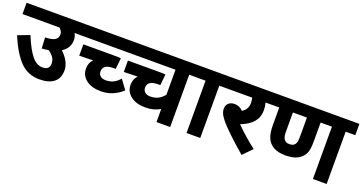

<svg xmlns="http://www.w3.org/2000/svg" viewBox="-37 -1185 3329 1765"><g transform="rotate(20 1628.0 -302.5)"><path d="M540.5 -155.3C540.5 -213.4 511.2 -268.6 454.1 -322.8C502.4 -354 526.4 -395 526.4 -446.3C526.4 -470.2 521 -491.7 509.8 -511.7H598.6V-622.1H0V-511.7H361.8C381.8 -494.1 392.1 -475.1 392.1 -454.6C392.1 -405.3 356.4 -383.3 268.6 -380.9L274.4 -274.9C297.9 -275.9 319.8 -278.3 340.3 -282.2C389.6 -247.1 407.7 -215.3 407.7 -174.3C407.7 -133.8 384.8 -113.3 339.4 -113.3C301.3 -113.3 266.1 -132.3 234.4 -170.9C202.6 -209.5 169.4 -271 134.8 -355.5L19.5 -311.5C63 -207.5 110.4 -129.9 160.6 -78.1C210.9 -26.4 273.9 -0.5 349.6 -0.5C473.1 -0.5 540.5 -55.2 540.5 -155.3Z M1034.7 -511.7V-622.1H584.5V-511.7ZM1061 -266.6C1021.5 -220.2 982.4 -201.2 925.8 -201.2C881.3 -201.2 854 -225.1 854 -262.2C854 -309.1 888.2 -331.1 956.5 -331.1H978L988.8 -439C972.7 -440.4 953.6 -441.4 930.7 -441.4H621.1V-330.1L755.9 -333.5C731.9 -310.5 719.7 -279.8 719.7 -241.2C719.7 -196.3 737.8 -160.2 773.9 -132.3C809.6 -104.5 857.4 -90.8 917 -90.8C995.6 -90.8 1063 -116.2 1127.9 -174.8Z M1497.1 0H1630.9V-511.7H1725.1V-622.1H1020.5V-511.7H1497.1V-266.6C1457.5 -220.2 1418.5 -201.2 1361.8 -201.2C1317.4 -201.2 1290 -225.1 1290 -262.2C1290 -309.1 1324.2 -331.1 1392.6 -331.1H1414.1L1424.8 -439C1408.7 -440.4 1389.6 -441.4 1366.7 -441.4H1057.1V-330.1L1191.9 -333.5C1168 -310.5 1155.8 -279.8 1155.8 -241.2C1155.8 -196.3 1173.8 -160.2 1210 -132.3C1245.6 -104.5 1293.5 -90.8 1353 -90.8C1409.2 -90.8 1450.2 -101.6 1497.1 -127.4Z M2019.5 -622.1H1710.9V-511.7H1791V0H1925.3V-511.7H2019.5Z M2225.6 -244.1C2333.5 -284.7 2387.7 -348.6 2387.7 -436.5C2387.7 -464.4 2384.3 -489.3 2377.9 -511.7H2458V-622.1H2005.4V-511.7H2247.1C2251.5 -495.1 2253.4 -477.5 2253.4 -459C2253.4 -419.4 2235.8 -388.2 2200.2 -365.2C2176.3 -389.6 2147.9 -401.9 2115.7 -401.9C2064.9 -401.9 2036.1 -370.1 2036.1 -326.7C2036.1 -313.5 2038.6 -300.3 2043.9 -286.6C2048.8 -272.5 2060.5 -253.4 2079.6 -229C2098.6 -204.1 2130.9 -169.9 2176.8 -126C2222.7 -82 2275.4 -34.7 2335 16.6L2421.9 -72.3C2355.5 -122.6 2290 -179.7 2225.6 -244.1Z M3027.3 -511.7V0H3161.6V-511.7H3255.9V-622.1H2443.8V-511.7H2511.7V-345.7C2511.7 -286.6 2519 -241.7 2533.7 -211.4C2562.5 -150.9 2619.6 -117.2 2715.3 -117.2C2761.7 -117.2 2799.8 -124.5 2829.6 -139.6C2859.4 -154.8 2881.3 -175.3 2895.5 -201.7C2909.7 -228 2916.5 -265.6 2916.5 -314.9V-511.7ZM2782.7 -333.5C2782.7 -308.1 2781.7 -290 2779.8 -279.8C2777.8 -269 2773.9 -259.3 2768.1 -250.5C2755.9 -232.9 2738.8 -227.1 2713.4 -227.1C2684.6 -227.1 2668 -237.8 2658.2 -256.3C2647.9 -274.9 2645.5 -293 2645.5 -332.5V-511.7H2782.7Z"/></g></svg>

Font: Noto Reveo Sans
Style: Bold
Weight: 700
Designer: Monotype Design team
Foundry: Monotype Imaging Inc.
Version: Version 1.04